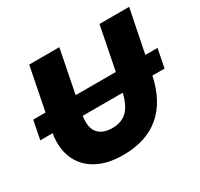

<svg xmlns="http://www.w3.org/2000/svg" viewBox="-166 -890 1140 1093"><g transform="rotate(-30 403.5 -343.0)"><path d="M144 -700H342L286 -417H550L606 -700H801L744 -417H824L800 -295H720Q688 -143 595.5 -64.5Q503 14 351 14Q249 14 179 -24.5Q109 -63 79 -132.5Q49 -202 64 -295H-17L7 -417H88ZM262 -295Q251 -221 281 -185.5Q311 -150 375 -150Q434 -150 470 -183.5Q506 -217 525 -295Z"/></g></svg>

Font: Montserrat ExtraBold
Style: Italic
Weight: 800
Italic angle: -11.3°
Designer: Julieta Ulanovsky
Foundry: Julieta Ulanovsky
Version: Version 9.000; ttfautohint (v1.8.4.7-5d5b)